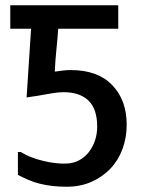

<svg xmlns="http://www.w3.org/2000/svg" viewBox="-20 -714 540 729"><path d="M59 -137Q78 -125 100.5 -116.5Q123 -108 146.5 -102.5Q170 -97 192.5 -94.5Q215 -92 233 -93Q260 -94 281.5 -106Q303 -118 318 -137.5Q333 -157 341 -181.5Q349 -206 349 -233Q349 -300 316 -332Q283 -364 221 -364Q201 -364 175.5 -359.5Q150 -355 121 -350Q115 -349 100.5 -347Q86 -345 81 -344L98 -605H19V-694H429V-605H201Q198 -562 194 -524Q190 -486 188 -442Q201 -444 217 -446Q233 -448 249 -448Q351 -448 406 -391Q461 -334 461 -241Q461 -191 445 -148Q429 -105 399 -73.5Q369 -42 327 -23.5Q285 -5 233 -5Q203 -5 178 -8Q153 -11 131 -16.5Q109 -22 89 -30.5Q69 -39 48 -50V-137Z"/></svg>

Font: D2Coding
Style: Bold
Weight: 700
Monospace: yes
Designer: Yong-Rak Park; Jeong-Hwan Yoon; Sang-Min Lee;
Foundry: NHN Corporation
Version: Version 1.3.2; Build 20180524